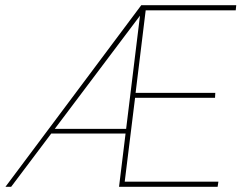

<svg xmlns="http://www.w3.org/2000/svg" viewBox="-20 -722 963 742"><path d="M526 -702H893L891 -682H543L504 -363H812L811 -344H502L462 -20H824L821 0H440ZM538 -694Q535 -688 532 -681Q529 -674 526 -668L23 0H1L526 -702ZM170 -224H476L474 -206H167Z"/></svg>

Font: Josefin Sans Thin Thin
Style: Italic
Weight: 250
Italic angle: -7°
Version: Version 2.000